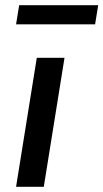

<svg xmlns="http://www.w3.org/2000/svg" viewBox="-20 -721 399 741"><path d="M42 0 122 -498H229L149 0ZM42 -627 54 -701H359L347 -627Z"/></svg>

Font: Nunito Sans 7pt SemiCondensed SemiBold
Style: Italic
Weight: 600
Width: 4
Italic angle: -9°
Designer: Vernon Adams
Foundry: Vernon Adams
Version: Version 3.101;gftools[0.9.27]